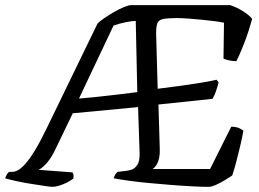

<svg xmlns="http://www.w3.org/2000/svg" viewBox="-51 -724 1005 744"><path d="M152 0Q145 0 122 -3.5Q99 -7 70 -11.5Q41 -16 13.5 -22Q-14 -28 -31 -33Q-29 -40 -24.5 -47.5Q-20 -55 -16 -58H-3Q7 -58 19.5 -65Q32 -72 48 -90Q64 -108 84.5 -141.5Q105 -175 131 -229L327 -633Q336 -642 353.5 -654Q371 -666 391 -677.5Q411 -689 429 -696.5Q447 -704 457 -704H841Q866 -696 890 -681Q914 -666 926 -651Q911 -596 893.5 -552Q876 -508 865 -487Q849 -487 834.5 -490.5Q820 -494 815 -497L817 -636Q803 -639 780.5 -642Q758 -645 731.5 -647.5Q705 -650 679.5 -652Q654 -654 633 -654Q597 -654 580 -650Q563 -646 558.5 -633.5Q554 -621 554 -593L560 -380Q602 -385 645 -391Q688 -397 725.5 -403Q763 -409 788 -415L796 -405Q792 -388 785.5 -369.5Q779 -351 772 -341L563 -319L568 -151Q569 -126 565 -109.5Q561 -93 554 -83Q547 -73 540 -69H763L845 -233Q863 -233 875.5 -227.5Q888 -222 892 -217Q887 -188 879.5 -157Q872 -126 864.5 -97Q857 -68 849 -44Q839 -37 821.5 -26.5Q804 -16 786.5 -8Q769 0 758 0Q732 0 693 -2Q654 -4 610.5 -7.5Q567 -11 524 -15Q481 -19 446 -24Q411 -29 390 -33Q392 -43 396.5 -49Q401 -55 405 -58L430 -61Q443 -62 457 -66Q471 -70 481 -85Q491 -100 490 -131L484 -309L231 -285L161 -140Q144 -106 126 -87.5Q108 -69 98 -66L230 -56Q232 -53 233.5 -47.5Q235 -42 233 -32Q223 -24 208 -16.5Q193 -9 178 -4.5Q163 0 152 0ZM255 -342Q287 -345 323.5 -348.5Q360 -352 399.5 -357Q439 -362 481 -367L475 -643Q461 -643 436.5 -638Q412 -633 389 -625Z"/></svg>

Font: Texturina 12pt
Style: Italic
Weight: 400
Italic angle: -11°
Designer: Guillermo Torres Carreño
Foundry: Omnibus-Type
Version: Version 1.002